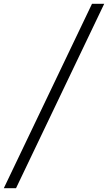

<svg xmlns="http://www.w3.org/2000/svg" viewBox="-33 -843 566 1006"><path d="M-13 143 449 -823H513L51 143Z"/></svg>

Font: Iosevka Curly Slab LtObl
Style: Regular
Weight: 300
Italic angle: -9°
Monospace: yes
Designer: Belleve Invis
Foundry: Belleve Invis
Version: Version 11.0.0; ttfautohint (v1.8.3)